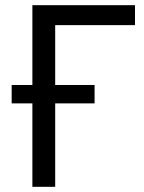

<svg xmlns="http://www.w3.org/2000/svg" viewBox="-20 -717 554 741"><path d="M105 -697H501V-620H193V-389H345V-318H193V4H105V-318H25V-389H105Z"/></svg>

Font: Repo Regular
Style: Regular
Weight: 400
Designer: Stefan Peev
Foundry: Context Ltd
Version: Version 1.502